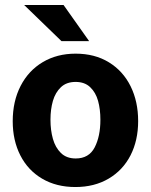

<svg xmlns="http://www.w3.org/2000/svg" viewBox="-20 -743 608 773"><path d="M31.2 -255Q31.2 -335.4 63 -397.1Q94.8 -458.8 152.2 -492.9Q209.6 -527 284.5 -527Q361.4 -527 418.3 -492.2Q475.2 -457.4 505.8 -395.8Q536.2 -334.2 536.2 -255.5Q536.2 -177.9 505.6 -117.8Q474.9 -57.8 417.5 -23.9Q360.1 10 283.5 10Q207 10 149.8 -23.6Q92.6 -57.2 61.9 -117.4Q31.2 -177.5 31.2 -255ZM384.2 -260.8Q384.2 -303 374.8 -336.9Q365.4 -370.8 343.1 -392Q320.9 -413.2 284.5 -413.2Q247.6 -413.2 225.2 -391.9Q202.8 -370.6 193 -336.8Q183.2 -302.9 183.2 -260.8Q183.2 -218.8 193 -184Q202.8 -149.2 225.2 -127.1Q247.8 -105 284.8 -105Q337.9 -105 361.1 -149.5Q384.2 -194 384.2 -260.8ZM77.1 -723 227.4 -577.5H338.8L235.8 -723Z"/></svg>

Font: Public Sans VF
Style: Regular
Weight: 400
Designer: Pablo Impallari, Rodrigo Fuenzalida (Modified by Dan O. Williams and USWDS)
Version: Version 1.003